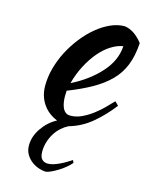

<svg xmlns="http://www.w3.org/2000/svg" viewBox="-112 -542 679 879"><g transform="rotate(15 227.5 -102.5)"><path d="M86 169Q86 127 113 87.5Q140 48 181 26Q136 8 111.5 -29Q87 -66 87 -114Q87 -155 98.5 -197.5Q110 -240 130.5 -279.5Q151 -319 178.5 -354Q206 -389 237.5 -415Q269 -441 302.5 -456Q336 -471 369 -471Q415 -465 455 -414Q451 -352 433 -307.5Q415 -263 381.5 -229.5Q348 -196 300 -169Q252 -142 188 -117Q188 -111 187.5 -104.5Q187 -98 187 -91Q187 -78 189 -64Q191 -50 196 -38Q201 -26 210 -18.5Q219 -11 233 -11Q260 -11 286 -23Q312 -35 335.5 -52.5Q359 -70 379.5 -90.5Q400 -111 416 -128Q426 -119 433 -111Q394 -60 346 -19.5Q298 21 238 38Q222 46 206.5 59.5Q191 73 179 91.5Q167 110 159.5 133Q152 156 152 181Q152 207 163 217.5Q174 228 191 228Q204 228 219 223Q234 218 248.5 211Q263 204 276 196Q289 188 298 182L304 194Q294 206 279 218.5Q264 231 247.5 241Q231 251 216 258Q201 265 191 266Q171 265 152 257.5Q133 250 118.5 237.5Q104 225 95 208Q86 191 86 169ZM386 -381Q359 -377 330 -359Q301 -341 275.5 -311Q250 -281 229 -241Q208 -201 196 -155Q276 -195 329 -253.5Q382 -312 386 -381Z"/></g></svg>

Font: Kaushan Script
Style: Regular
Weight: 400
Designer: Pablo Impallari
Foundry: Pablo Impallari
Version: Version 1.002